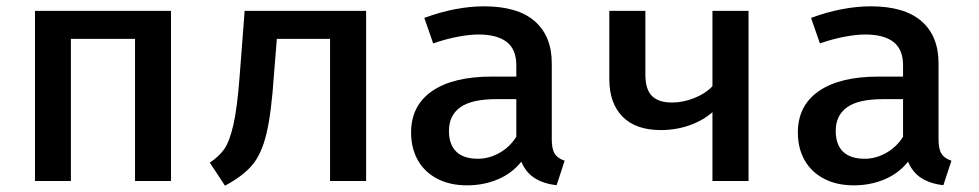

<svg xmlns="http://www.w3.org/2000/svg" viewBox="-20 -576 3117 611"><path d="M524.1 0H409.7V-452.3H205.6V0H91.3V-541.5H524.1Z M1145.1 -541.5V0H1030.3V-452.3H861L851.8 -338.5Q843.6 -215.4 827.9 -150.5Q812.3 -85.6 782.6 -50.5Q752.8 -15.4 695.9 14.9L647.7 -58.5Q676.9 -77.9 693.6 -101.5Q710.3 -125.1 722.6 -178.5Q734.9 -231.8 742.6 -333.3L758.5 -541.5Z M1735.9 -132.8Q1735.9 -101.5 1745.4 -86.7Q1754.9 -71.8 1776.9 -64.6L1751.3 13.3Q1709.7 8.7 1681.5 -9.2Q1653.3 -27.2 1639 -61.5Q1609.7 -24.6 1564.6 -5.4Q1519.5 13.8 1466.2 13.8Q1411.8 13.8 1371.5 -7.2Q1331.3 -28.2 1309.7 -66.2Q1288.2 -104.1 1288.2 -154.4Q1288.2 -240 1355.1 -286.2Q1422.1 -332.3 1545.6 -332.3H1623.1V-367.7Q1623.1 -419 1592.3 -442.6Q1561.5 -466.2 1502.6 -466.2Q1474.4 -466.2 1436.4 -459Q1398.5 -451.8 1358.5 -437.9L1330.3 -519Q1379.5 -537.4 1428.2 -546.7Q1476.9 -555.9 1520 -555.9Q1627.2 -555.9 1681.5 -508.7Q1735.9 -461.5 1735.9 -374.4ZM1623.1 -141V-260.5H1559.5Q1481 -260.5 1444.9 -234.6Q1408.7 -208.7 1408.7 -159.5Q1408.7 -115.9 1432.1 -93.3Q1455.4 -70.8 1501 -70.8Q1536.4 -70.8 1569.5 -89.5Q1602.6 -108.2 1623.1 -141Z M2362.1 -541.5V0H2247.2V-219Q2216.9 -192.3 2174.1 -177.2Q2131.3 -162.1 2082.6 -162.1Q2003.1 -162.1 1961 -204.9Q1919 -247.7 1919 -324.6V-541.5H2033.8V-338.5Q2033.8 -291.3 2054.9 -270.5Q2075.9 -249.7 2118.5 -249.7Q2153.3 -249.7 2189 -263.8Q2224.6 -277.9 2247.2 -301.5V-541.5Z M2966.7 -132.8Q2966.7 -101.5 2976.2 -86.7Q2985.6 -71.8 3007.7 -64.6L2982.1 13.3Q2940.5 8.7 2912.3 -9.2Q2884.1 -27.2 2869.7 -61.5Q2840.5 -24.6 2795.4 -5.4Q2750.3 13.8 2696.9 13.8Q2642.6 13.8 2602.3 -7.2Q2562.1 -28.2 2540.5 -66.2Q2519 -104.1 2519 -154.4Q2519 -240 2585.9 -286.2Q2652.8 -332.3 2776.4 -332.3H2853.8V-367.7Q2853.8 -419 2823.1 -442.6Q2792.3 -466.2 2733.3 -466.2Q2705.1 -466.2 2667.2 -459Q2629.2 -451.8 2589.2 -437.9L2561 -519Q2610.3 -537.4 2659 -546.7Q2707.7 -555.9 2750.8 -555.9Q2857.9 -555.9 2912.3 -508.7Q2966.7 -461.5 2966.7 -374.4ZM2853.8 -141V-260.5H2790.3Q2711.8 -260.5 2675.6 -234.6Q2639.5 -208.7 2639.5 -159.5Q2639.5 -115.9 2662.8 -93.3Q2686.2 -70.8 2731.8 -70.8Q2767.2 -70.8 2800.3 -89.5Q2833.3 -108.2 2853.8 -141Z"/></svg>

Font: Fira Code Fixed Medium
Style: Regular
Weight: 500
Monospace: yes
Designer: Carrois Corporate, Edenspiekermann AG, Nikita Prokopov
Foundry: Carrois Corporate, Edenspiekermann AG, Nikita Prokopov
Version: Version 5.002